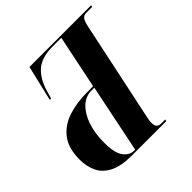

<svg xmlns="http://www.w3.org/2000/svg" viewBox="-187 -864 1015 1015"><g transform="rotate(-45 320.5 -357.0)"><path d="M231 0Q153 0 107 -23Q61 -46 41 -86.5Q21 -127 21 -180Q21 -265 59 -314Q97 -363 160.5 -383.5Q224 -404 301 -404H346L408 -704H344Q261 -704 218.5 -666.5Q176 -629 156 -560L143 -515H133L180 -714H641L639 -704H595Q577 -704 567 -692Q557 -680 549 -641L430 -78Q427 -61 427 -48Q427 -27 436 -18.5Q445 -10 459 -10H491L489 0ZM255 -10H266L345 -394H324Q279 -394 245.5 -361.5Q212 -329 194 -274.5Q176 -220 176 -154Q176 -73 200.5 -41.5Q225 -10 255 -10Z"/></g></svg>

Font: Noto Serif Display ExtraCondensed ExtraBold
Style: Italic
Weight: 800
Width: 2
Italic angle: -12°
Designer: Monotype Design Team
Foundry: Monotype Imaging Inc.
Version: Version 2.009